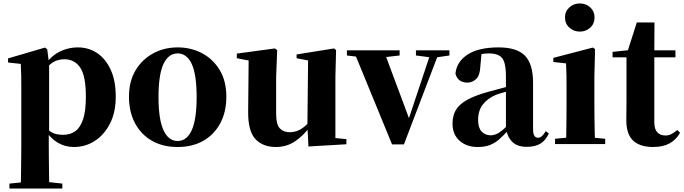

<svg xmlns="http://www.w3.org/2000/svg" viewBox="-20 -839 3980 1118"><path d="M35 259V230L143 219H244L343 230V259ZM101 259Q102 213 102.5 168.5Q103 124 103.5 83Q104 42 104 7V-320Q104 -369 103.5 -400Q103 -431 101 -467L27 -475V-499L242 -562L255 -552L265 -474L266 -468V-74L264 -60V6Q264 41 264.5 82.5Q265 124 265.5 168.5Q266 213 267 259ZM410 17Q360 17 317.5 -7.5Q275 -32 240 -85H228L249 -94Q272 -70 295 -62Q318 -54 349 -54Q388 -54 417.5 -74.5Q447 -95 463.5 -143.5Q480 -192 480 -275Q480 -397 447 -445.5Q414 -494 355 -494Q327 -494 301 -483Q275 -472 241 -433L224 -444H231Q268 -506 320.5 -534.5Q373 -563 434 -563Q496 -563 545.5 -530Q595 -497 624.5 -433Q654 -369 654 -276Q654 -185 620.5 -119.5Q587 -54 532 -18.5Q477 17 410 17Z M1014 17Q928 17 864.5 -19.5Q801 -56 766 -122Q731 -188 731 -276Q731 -365 769 -429Q807 -493 871.5 -528Q936 -563 1014 -563Q1093 -563 1157.5 -528.5Q1222 -494 1260 -430Q1298 -366 1298 -276Q1298 -187 1262.5 -121Q1227 -55 1163.5 -19Q1100 17 1014 17ZM1014 -18Q1068 -18 1096.5 -81Q1125 -144 1125 -274Q1125 -405 1096.5 -466.5Q1068 -528 1014 -528Q961 -528 932 -466.5Q903 -405 903 -274Q903 -144 932 -81Q961 -18 1014 -18Z M1586 17Q1511 17 1467.5 -29Q1424 -75 1425 -189L1428 -505L1462 -480L1359 -500V-527L1581 -557L1594 -547L1588 -393V-174Q1588 -114 1609.5 -91.5Q1631 -69 1668 -69Q1709 -69 1744 -95Q1779 -121 1805 -160L1844 -103H1786Q1749 -51 1699.5 -17Q1650 17 1586 17ZM1776 14 1770 -107V-110L1774 -487L1707 -500V-522L1926 -557L1937 -547L1933 -393V-35L1997 -29V1Z M2263 2 2038 -546H2214L2373 -120H2350L2356 -135L2493 -546H2541L2332 2ZM2000 -516V-546H2307V-516L2204 -504H2097ZM2402 -516V-546H2597V-516L2516 -504H2494Z M2761 17Q2697 17 2656 -19.5Q2615 -56 2615 -119Q2615 -165 2634.5 -198.5Q2654 -232 2701 -258Q2748 -284 2829 -306Q2867 -317 2918.5 -330Q2970 -343 3010 -353V-327Q2970 -317 2930.5 -306Q2891 -295 2868 -287Q2819 -266 2791.5 -230.5Q2764 -195 2764 -140Q2764 -95 2784.5 -73Q2805 -51 2839 -51Q2852 -51 2868.5 -57.5Q2885 -64 2907.5 -82.5Q2930 -101 2961 -136L2980 -80H2939Q2911 -49 2886.5 -27.5Q2862 -6 2832.5 5.5Q2803 17 2761 17ZM3047 16Q2992 16 2963 -13Q2934 -42 2926 -91V-93V-393Q2926 -445 2917 -474.5Q2908 -504 2886 -516Q2864 -528 2826 -528Q2802 -528 2776 -523Q2750 -518 2712 -505L2784 -529L2777 -453Q2775 -401 2753 -379.5Q2731 -358 2702 -358Q2646 -358 2632 -410Q2639 -480 2703 -521.5Q2767 -563 2883 -563Q2990 -563 3037 -514.5Q3084 -466 3084 -357V-88Q3084 -60 3091.5 -48.5Q3099 -37 3113 -37Q3124 -37 3134 -45Q3144 -53 3158 -75L3176 -62Q3157 -21 3126.5 -2.5Q3096 16 3047 16Z M3212 0V-31L3317 -41H3395L3504 -31V0ZM3276 0Q3277 -26 3277.5 -68.5Q3278 -111 3278.5 -157Q3279 -203 3279 -238V-318Q3279 -368 3278.5 -401.5Q3278 -435 3276 -470L3202 -478V-502L3432 -562L3445 -553L3441 -392V-238Q3441 -203 3441.5 -157Q3442 -111 3443 -68.5Q3444 -26 3445 0ZM3356 -655Q3321 -655 3295.5 -678Q3270 -701 3270 -738Q3270 -773 3295.5 -796Q3321 -819 3356 -819Q3392 -819 3417 -796Q3442 -773 3442 -738Q3442 -701 3417 -678Q3392 -655 3356 -655Z M3710 -505V-546H3913V-505ZM3783 17Q3707 17 3667 -20Q3627 -57 3627 -139Q3627 -169 3627.5 -193.5Q3628 -218 3628 -249V-505H3547V-537L3651 -548L3633 -536L3688 -708H3791L3790 -529V-519V-127Q3790 -87 3807.5 -68.5Q3825 -50 3855 -50Q3874 -50 3889 -58Q3904 -66 3924 -82L3940 -66Q3918 -26 3879.5 -4.5Q3841 17 3783 17Z"/></svg>

Font: Noto Serif KR ExtraLight Black
Style: Regular
Weight: 900
Version: Version 2.003-H1;hotconv 1.1.1;makeotfexe 2.6.0